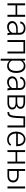

<svg xmlns="http://www.w3.org/2000/svg" viewBox="2460 -3038 781 5741"><g transform="rotate(90 2850.5 -167.5)"><path d="M481.9 0H423.3V-242.2H138.7V0H80.1V-528.3H138.7V-291.5H423.3V-528.3H481.9Z M971.7 0Q962.9 -24.9 960.4 -73.7Q929.7 -33.7 882.1 -12Q834.5 9.8 781.2 9.8Q705.1 9.8 658 -32.7Q610.8 -75.2 610.8 -140.1Q610.8 -217.3 675 -262.2Q739.3 -307.1 854 -307.1H960V-367.2Q960 -423.8 925 -456.3Q890.1 -488.8 823.2 -488.8Q762.2 -488.8 722.2 -457.5Q682.1 -426.3 682.1 -382.3L623.5 -382.8Q623.5 -445.8 682.1 -491.9Q740.7 -538.1 826.2 -538.1Q914.6 -538.1 965.6 -493.9Q1016.6 -449.7 1018.1 -370.6V-120.6Q1018.1 -43.9 1034.2 -5.9V0ZM788.1 -42Q846.7 -42 892.8 -70.3Q939 -98.6 960 -146V-262.2H855.5Q768.1 -261.2 718.8 -230.2Q669.4 -199.2 669.4 -145Q669.4 -100.6 702.4 -71.3Q735.4 -42 788.1 -42Z M1579.6 0H1521V-478H1236.3V0H1177.7V-528.3H1579.6Z M2160.6 -258.8Q2160.6 -135.3 2106 -62.7Q2051.3 9.8 1959.5 9.8Q1851.1 9.8 1793.5 -66.4V203.1H1735.4V-528.3H1789.6L1792.5 -453.6Q1849.6 -538.1 1958 -538.1Q2052.7 -538.1 2106.7 -466.3Q2160.6 -394.5 2160.6 -267.1ZM2102.1 -269Q2102.1 -370.1 2060.5 -428.7Q2019 -487.3 1944.8 -487.3Q1891.1 -487.3 1852.5 -461.4Q1814 -435.5 1793.5 -386.2V-132.8Q1814.5 -87.4 1853.5 -63.5Q1892.6 -39.6 1945.8 -39.6Q2019.5 -39.6 2060.8 -98.4Q2102.1 -157.2 2102.1 -269Z M2623.5 0Q2614.7 -24.9 2612.3 -73.7Q2581.5 -33.7 2533.9 -12Q2486.3 9.8 2433.1 9.8Q2356.9 9.8 2309.8 -32.7Q2262.7 -75.2 2262.7 -140.1Q2262.7 -217.3 2326.9 -262.2Q2391.1 -307.1 2505.9 -307.1H2611.8V-367.2Q2611.8 -423.8 2576.9 -456.3Q2542 -488.8 2475.1 -488.8Q2414.1 -488.8 2374 -457.5Q2334 -426.3 2334 -382.3L2275.4 -382.8Q2275.4 -445.8 2334 -491.9Q2392.6 -538.1 2478 -538.1Q2566.4 -538.1 2617.4 -493.9Q2668.5 -449.7 2669.9 -370.6V-120.6Q2669.9 -43.9 2686 -5.9V0ZM2439.9 -42Q2498.5 -42 2544.7 -70.3Q2590.8 -98.6 2611.8 -146V-262.2H2507.3Q2419.9 -261.2 2370.6 -230.2Q2321.3 -199.2 2321.3 -145Q2321.3 -100.6 2354.2 -71.3Q2387.2 -42 2439.9 -42Z M2832 0V-528.3H3025.9Q3126.5 -528.3 3180.2 -492.4Q3233.9 -456.5 3233.9 -387.2Q3233.9 -347.7 3210 -316.7Q3186 -285.6 3140.1 -271.5Q3191.9 -261.7 3223.4 -227.1Q3254.9 -192.4 3254.9 -146.5Q3254.9 -76.7 3203.4 -38.3Q3151.9 0 3057.6 0ZM2890.1 -243.2V-48.8H3059.6Q3125.5 -48.8 3161.1 -74.2Q3196.8 -99.6 3196.8 -147.5Q3196.8 -191.4 3161.1 -217.3Q3125.5 -243.2 3059.6 -243.2ZM2890.1 -292H3038.1Q3175.8 -293.9 3175.8 -385.7Q3175.8 -434.1 3137.9 -456.3Q3100.1 -478.5 3025.9 -478.5H2890.1Z M3791 -528.3V0H3732.4V-478H3516.1L3506.8 -280.3Q3501 -170.4 3484.9 -112.5Q3468.8 -54.7 3437 -27.3Q3405.3 0 3352.5 0H3330.1V-51.8L3348.1 -52.7Q3398.4 -53.7 3420.4 -101.6Q3442.4 -149.4 3449.2 -272.5L3460 -528.3Z M4152.3 9.8Q4085 9.8 4030.5 -23.4Q3976.1 -56.6 3945.8 -116Q3915.5 -175.3 3915.5 -249V-270Q3915.5 -346.2 3945.1 -407.2Q3974.6 -468.3 4027.3 -503.2Q4080.1 -538.1 4141.6 -538.1Q4237.8 -538.1 4294.2 -472.4Q4350.6 -406.7 4350.6 -293V-260.3H3973.6V-249Q3973.6 -159.2 4025.1 -99.4Q4076.7 -39.6 4154.8 -39.6Q4201.7 -39.6 4237.5 -56.6Q4273.4 -73.7 4302.7 -111.3L4339.4 -83.5Q4274.9 9.8 4152.3 9.8ZM4141.6 -488.3Q4075.7 -488.3 4030.5 -439.9Q3985.4 -391.6 3975.6 -310.1H4292.5V-316.4Q4290 -392.6 4249 -440.4Q4208 -488.3 4141.6 -488.3Z M4870.1 0H4811.5V-242.2H4526.9V0H4468.3V-528.3H4526.9V-291.5H4811.5V-528.3H4870.1Z M5090.8 -336.4H5243.2Q5301.8 -336.4 5345.9 -315.2Q5390.1 -293.9 5412.8 -256.3Q5435.5 -218.8 5435.5 -168.9Q5435.5 -92.3 5383.1 -46.1Q5330.6 0 5241.2 0H5032.7V-528.3H5090.8ZM5090.8 -286.6V-49.3H5242.2Q5305.2 -49.3 5341.1 -81.1Q5377 -112.8 5377 -168Q5377 -220.7 5342 -253.2Q5307.1 -285.6 5246.6 -286.6ZM5614.7 0H5556.2V-528.3H5614.7Z"/></g></svg>

Font: RobotoInd Light
Style: Regular
Weight: 300
Designer: Google
Version: Version 2.001151; 2014